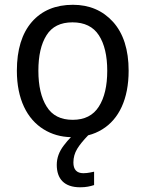

<svg xmlns="http://www.w3.org/2000/svg" viewBox="-20 -566 610 806"><path d="M288.1 116.2C288.1 95.2 293.5 76.2 304.2 58.6C314.5 41.5 330.1 22.9 350.1 2C371.6 -3.4 391.1 -11.7 409.2 -22.9C479.5 -65.9 520 -150.4 520 -269C520 -357.4 498 -425.8 454.6 -474.1C411.1 -522 355 -545.9 286.1 -545.9C213.4 -545.9 155.8 -522 113.8 -474.1C71.8 -425.8 50.8 -357.4 50.8 -269C50.8 -150.4 93.3 -65.9 163.6 -22.9C197.3 -2 235.4 8.8 277.8 9.8C267.6 20 257.8 31.2 248 44.4C228 70.3 218.3 97.2 218.3 126C218.3 184.6 249.5 220.2 316.4 220.2C341.8 220.2 357.9 216.3 375 210.9V154.8C365.7 156.2 350.1 161.1 330.1 161.1C302.2 161.1 288.1 146 288.1 116.2ZM141.1 -269C141.1 -332 152.3 -381.8 175.3 -418C197.8 -454.1 233.9 -472.2 284.2 -472.2C334.5 -472.2 371.6 -454.1 395 -418C418.5 -381.8 430.2 -332 430.2 -269C430.2 -205.6 418.5 -155.3 395 -118.7C371.6 -81.5 335 -63 285.2 -63C234.9 -63 198.7 -81.5 175.8 -118.7C152.8 -155.3 141.1 -205.6 141.1 -269Z"/></svg>

Font: Avrile Sans
Style: Regular
Weight: 400
Designer: Monotype Design Team, Google (font), Stefan Peev (BGR Cyrillic), Cristiano Sobral (main changes)
Foundry: The Avrile Sans Project Authors
Version: Version 3.110